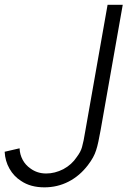

<svg xmlns="http://www.w3.org/2000/svg" viewBox="-34 -770 534 804"><path d="M416.5 -750H480L387.5 -226Q382.5 -198.5 378 -177.2Q373.5 -156 368.5 -141Q359.5 -111.5 334.5 -79Q300 -33.5 253.2 -9.5Q206.5 14.5 152 14.5Q93.5 14.5 54 -12.5Q24 -31.5 5.8 -63.5Q-12.5 -95.5 -14.5 -134.5L48 -149Q49 -123 60.8 -101Q72.5 -79 93.5 -64.5Q122 -43.5 159.5 -43.5Q195.5 -43.5 231 -61.5Q266.5 -80.5 287.5 -112.5Q304.5 -135 309.5 -154.5Q312.5 -164.5 316.2 -182.5Q320 -200.5 324 -226Z"/></svg>

Font: Russisch Sans Light
Style: Italic
Weight: 300
Italic angle: -10°
Designer: Michael Sharanda (font) & Cristiano Sobral (main changes)
Foundry: Michael Sharanda
Version: Version 2.00;September 8, 2020;FontCreator 13.0.0.2681 64-bi